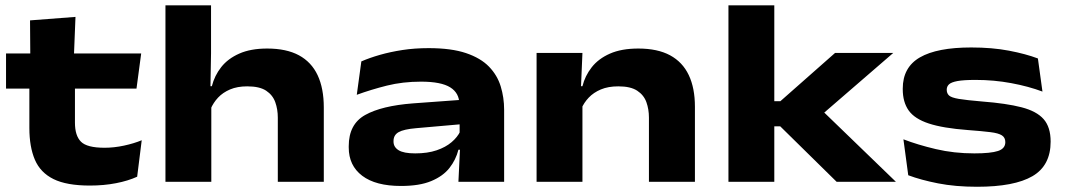

<svg xmlns="http://www.w3.org/2000/svg" viewBox="-20 -678 3970 716"><path d="M315 14Q228.5 14 179.5 -10.2Q130.5 -34.5 110 -82.5Q89.5 -130.5 89.5 -201V-397.5H259.5V-220.5Q259.5 -172 282 -149.5Q304.5 -127 370 -127Q405.5 -127 442.5 -135Q479.5 -143 508.5 -155L491.5 -19Q457.5 -3.5 412.5 5.2Q367.5 14 315 14ZM2.5 -347.5V-478.5H506.5L489 -347.5ZM93 -465 92 -602 261.5 -615 255.5 -465Z M1016 0V-239.5Q1016 -270.5 1006.5 -297Q997 -323.5 972.5 -339.8Q948 -356 902 -356Q865 -356 838 -344.5Q811 -333 793.2 -314Q775.5 -295 765.5 -271.5L736.5 -356.5H770Q780 -396 805 -427.8Q830 -459.5 872.5 -478.2Q915 -497 976.5 -497Q1048 -497 1094.8 -471.8Q1141.5 -446.5 1164.5 -397.5Q1187.5 -348.5 1187.5 -277V0ZM597 0V-658H767V-479.5L764 -309.5L768 -308V0Z M1689.5 0 1696 -134.5 1694 -157V-265.5L1693 -289.5Q1693 -331 1659 -352.2Q1625 -373.5 1550 -373.5Q1482 -373.5 1423 -358.8Q1364 -344 1310.5 -324.5L1327.5 -449Q1358.5 -462.5 1397 -473.5Q1435.5 -484.5 1480.8 -491.5Q1526 -498.5 1578.5 -498.5Q1663 -498.5 1717.8 -480Q1772.5 -461.5 1803.5 -429.5Q1834.5 -397.5 1847.2 -356Q1860 -314.5 1860 -268.5V0ZM1475.5 15.5Q1381 15.5 1330.8 -22.5Q1280.5 -60.5 1280.5 -128V-133Q1280.5 -215 1341.8 -249.2Q1403 -283.5 1520 -292.5L1705 -306L1708.5 -215.5L1532 -200Q1485.5 -196 1466.5 -185.2Q1447.5 -174.5 1447.5 -152V-150Q1447.5 -129.5 1466.5 -117.8Q1485.5 -106 1528.5 -106Q1574.5 -106 1608.2 -117.5Q1642 -129 1664 -147.8Q1686 -166.5 1696.5 -188.5L1725.5 -119.5H1689.5Q1680 -82 1656 -51.5Q1632 -21 1588.2 -2.8Q1544.5 15.5 1475.5 15.5Z M2400 0V-239.5Q2400 -270.5 2390.5 -297Q2381 -323.5 2356.2 -339.8Q2331.5 -356 2286 -356Q2248 -356 2220.8 -344.5Q2193.5 -333 2175.5 -314Q2157.5 -295 2147.5 -271.5L2128.5 -356.5H2152Q2161.5 -395 2186.5 -427Q2211.5 -459 2254.5 -478Q2297.5 -497 2360.5 -497Q2432 -497 2478.8 -471.8Q2525.5 -446.5 2548.5 -398Q2571.5 -349.5 2571.5 -280V0ZM1981 0V-480.5H2152L2145.5 -327.5L2152 -311V0Z M3100 0 2889.5 -207H2851V-300.5H2890L3094 -480.5H3311L3038 -244.5V-273.5L3321 0ZM2696.5 0V-658H2867.5V0Z M3623.5 18.5Q3543 18.5 3478.2 5.8Q3413.5 -7 3367 -24.5L3349 -158.5Q3402 -138 3469.8 -122Q3537.5 -106 3613.5 -106Q3674.5 -106 3701.8 -115Q3729 -124 3729 -148Q3729 -165 3716.2 -173.2Q3703.5 -181.5 3673.2 -185.2Q3643 -189 3589.5 -193Q3496.5 -200 3443.5 -217.5Q3390.5 -235 3368.5 -266.2Q3346.5 -297.5 3346.5 -345.5V-347.5Q3346.5 -427 3410.5 -464Q3474.5 -501 3602 -501Q3680 -501 3742.8 -489Q3805.5 -477 3850.5 -460L3867.5 -336.5Q3815.5 -356 3751 -368Q3686.5 -380 3618 -380Q3574 -380 3550.8 -375.8Q3527.5 -371.5 3519 -363.5Q3510.5 -355.5 3510.5 -343.5Q3510.5 -330 3519 -322Q3527.5 -314 3555.5 -309.2Q3583.5 -304.5 3642.5 -299.5Q3733 -292.5 3789.2 -278Q3845.5 -263.5 3871.8 -233.8Q3898 -204 3898 -150Q3898 -60.5 3830.2 -21Q3762.5 18.5 3623.5 18.5Z"/></svg>

Font: Anek Latin Expanded
Style: Bold
Weight: 700
Width: 7
Designer: Yesha Goshar
Foundry: Ek Type
Version: Version 1.003